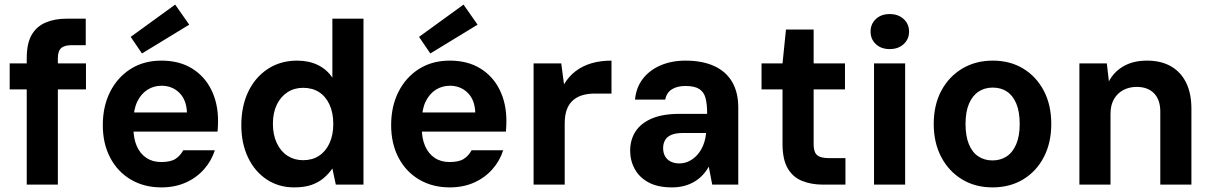

<svg xmlns="http://www.w3.org/2000/svg" viewBox="-20 -801 5259 833"><path d="M96 0V-549Q96 -612 117 -649Q138 -686 177.5 -703Q217 -720 270 -720H352V-605H291Q259 -605 245 -592Q231 -579 231 -549V0ZM22 -413V-526H353V-413Z M680 12Q605 12 547.5 -22Q490 -56 458 -117Q426 -178 426 -258Q426 -340 458 -403Q490 -466 547 -502Q604 -538 680 -538Q758 -538 813 -504Q868 -470 897 -411Q926 -352 926 -277Q926 -267 925.5 -255Q925 -243 924 -230H523V-313H791Q789 -368 758 -398.5Q727 -429 681 -429Q647 -429 619.5 -411.5Q592 -394 575.5 -360Q559 -326 559 -274V-245Q559 -200 573.5 -167Q588 -134 615 -116Q642 -98 679 -98Q720 -98 741 -111.5Q762 -125 775 -149H912Q898 -104 865.5 -67Q833 -30 786 -9Q739 12 680 12ZM596 -569 547 -641 740 -781 801 -694Z M1256 12Q1189 12 1137 -22.5Q1085 -57 1056 -118Q1027 -179 1027 -258Q1027 -340 1057 -403Q1087 -466 1142 -502Q1197 -538 1269 -538Q1320 -538 1359 -519Q1398 -500 1422 -464V-720H1557V0H1437L1422 -70Q1407 -48 1385 -29Q1363 -10 1332 1Q1301 12 1256 12ZM1295 -106Q1335 -106 1364 -125Q1393 -144 1409.5 -179.5Q1426 -215 1426 -263Q1426 -312 1409.5 -347.5Q1393 -383 1364 -401.5Q1335 -420 1295 -420Q1257 -420 1227.5 -401Q1198 -382 1181 -347Q1164 -312 1164 -264Q1164 -216 1181 -180Q1198 -144 1227.5 -125Q1257 -106 1295 -106Z M1931 12Q1856 12 1798.5 -22Q1741 -56 1709 -117Q1677 -178 1677 -258Q1677 -340 1709 -403Q1741 -466 1798 -502Q1855 -538 1931 -538Q2009 -538 2064 -504Q2119 -470 2148 -411Q2177 -352 2177 -277Q2177 -267 2176.5 -255Q2176 -243 2175 -230H1774V-313H2042Q2040 -368 2009 -398.5Q1978 -429 1932 -429Q1898 -429 1870.5 -411.5Q1843 -394 1826.5 -360Q1810 -326 1810 -274V-245Q1810 -200 1824.5 -167Q1839 -134 1866 -116Q1893 -98 1930 -98Q1971 -98 1992 -111.5Q2013 -125 2026 -149H2163Q2149 -104 2116.5 -67Q2084 -30 2037 -9Q1990 12 1931 12ZM1847 -569 1798 -641 1991 -781 2052 -694Z M2295 0V-526H2415L2427 -435Q2447 -469 2477 -492Q2507 -515 2546 -526.5Q2585 -538 2633 -538V-395H2560Q2534 -395 2510.5 -389Q2487 -383 2468.5 -368Q2450 -353 2440 -328Q2430 -303 2430 -264V0Z M2895 12Q2834 12 2794 -9.5Q2754 -31 2734 -67.5Q2714 -104 2714 -147Q2714 -195 2737.5 -231Q2761 -267 2808.5 -287Q2856 -307 2927 -307H3048Q3048 -349 3041 -375.5Q3034 -402 3013.5 -415Q2993 -428 2954 -428Q2918 -428 2895 -413.5Q2872 -399 2866 -369H2735Q2740 -421 2768.5 -458.5Q2797 -496 2845 -517Q2893 -538 2955 -538Q3027 -538 3078.5 -514.5Q3130 -491 3156.5 -445.5Q3183 -400 3183 -335V0H3070L3055 -78Q3044 -58 3028.5 -41.5Q3013 -25 2993 -13Q2973 -1 2948.5 5.5Q2924 12 2895 12ZM2927 -92Q2950 -92 2970 -102Q2990 -112 3005.5 -129.5Q3021 -147 3030.5 -170Q3040 -193 3043 -220V-224H2942Q2912 -224 2893 -216Q2874 -208 2865.5 -193Q2857 -178 2857 -159Q2857 -138 2865.5 -123Q2874 -108 2890 -100Q2906 -92 2927 -92Z M3551 0Q3499 0 3459 -16.5Q3419 -33 3397 -71.5Q3375 -110 3375 -177V-413H3284V-526H3375L3390 -673H3510V-526H3646V-413H3510V-175Q3510 -141 3525 -128Q3540 -115 3576 -115H3648V0Z M3772 0V-526H3907V0ZM3840 -588Q3803 -588 3780 -609.5Q3757 -631 3757 -664Q3757 -697 3780 -718.5Q3803 -740 3840 -740Q3877 -740 3900.5 -718.5Q3924 -697 3924 -664Q3924 -631 3900.5 -609.5Q3877 -588 3840 -588Z M4286 12Q4211 12 4153.5 -23Q4096 -58 4063.5 -120Q4031 -182 4031 -263Q4031 -345 4063.5 -406.5Q4096 -468 4154 -503Q4212 -538 4287 -538Q4363 -538 4420 -503Q4477 -468 4509 -406.5Q4541 -345 4541 -263Q4541 -182 4509 -120Q4477 -58 4419.5 -23Q4362 12 4286 12ZM4286 -105Q4321 -105 4347.5 -122.5Q4374 -140 4389 -175.5Q4404 -211 4404 -263Q4404 -316 4389.5 -351Q4375 -386 4349 -403.5Q4323 -421 4287 -421Q4252 -421 4225.5 -403.5Q4199 -386 4184 -351Q4169 -316 4169 -263Q4169 -211 4183.5 -175.5Q4198 -140 4224.5 -122.5Q4251 -105 4286 -105Z M4663 0V-526H4782L4791 -448Q4813 -490 4855 -514Q4897 -538 4956 -538Q5017 -538 5060 -513.5Q5103 -489 5126 -442.5Q5149 -396 5149 -329V0H5014V-317Q5014 -368 4987 -396Q4960 -424 4911 -424Q4880 -424 4854 -410.5Q4828 -397 4813 -371Q4798 -345 4798 -307V0Z"/></svg>

Font: DM Sans 9pt
Style: Bold
Weight: 700
Designer: Colophon Foundry, Jonny Pinhorn
Foundry: Colophon Foundry
Version: Version 4.004;gftools[0.9.30]